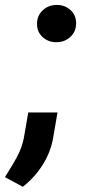

<svg xmlns="http://www.w3.org/2000/svg" viewBox="-65 -564 346 760"><path d="M81.5 -468.3Q81.1 -501.5 103.8 -522.9Q126.5 -544.4 159.2 -544.4Q190.4 -544.9 213.1 -525.1Q235.8 -505.4 236.3 -473.1Q236.8 -439.9 214.1 -418.5Q191.4 -397 158.7 -397Q127.4 -396.5 104.7 -416.3Q82 -436 81.5 -468.3ZM162.6 -118.7 146.5 -24.9Q137.2 35.2 105 86.7Q72.8 138.2 25.4 175.3L-45.4 137.2Q-30.3 111.8 -15.1 87.6Q0 63.5 11.7 37.8Q23.4 12.2 29.3 -17.6L46.9 -118.7Z"/></svg>

Font: Roboto
Style: Bold Italic
Weight: 700
Italic angle: -12°
Designer: Christian Robertson
Foundry: Google
Version: Version 3.0